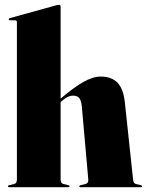

<svg xmlns="http://www.w3.org/2000/svg" viewBox="-20 -775 608 795"><path d="M231 -748V-366.5Q283 -411.5 323.8 -434.8Q364.5 -458 397 -458Q441.5 -458 466.2 -432.8Q491 -407.5 497 -351L531 -32Q532.5 -15.5 543 -13L562 -8.5Q568 -7 568 -4Q568 0 563 0H313.5Q308.5 0 308.5 -4Q308.5 -7 314.5 -8.5L333.5 -13Q347 -16 345.5 -32L319 -332Q317 -356.5 309 -367.8Q301 -379 283 -379Q270.5 -379 258.8 -372.8Q247 -366.5 235 -356L231 -352.5V-32Q231 -15.5 243 -13L262 -8.5Q268 -7 268 -4Q268 0 263 0H18Q13 0 13 -4Q13 -7 19 -8.5L38 -13Q50 -15.5 50 -32V-683Q50 -691 41.5 -691H22Q16 -691 16 -695.5Q16 -698.5 21 -700L210.5 -752.5Q220.5 -755 224 -755Q231 -755 231 -748Z"/></svg>

Font: Fraunces 144pt Black
Style: Regular
Weight: 900
Version: Version 1.000;[0bf87f6ff]